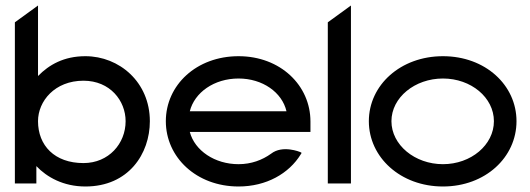

<svg xmlns="http://www.w3.org/2000/svg" viewBox="-20 -666 1924 697"><path d="M34 0H112V-63C150 -23 210 11 290 11C447 11 524 -108 524 -226C524 -368 413 -462 290 -462C212 -462 158 -431 118 -390V-646L34 -585ZM118 -226C118 -299 179 -373 283 -373C380 -373 436 -300 436 -226C436 -145 375 -74 283 -74C178 -74 118 -138 118 -226Z M582 -226C582 -95 693 11 846 11C947 11 1029 -36 1072 -106L1075 -111L1070 -114C1070 -114 1006 -141 964 -108C932 -85 892 -70 846 -70C760 -70 687 -119 669 -187H1107V-225C1107 -356 998 -462 846 -462C693 -462 582 -357 582 -226ZM669 -262C686 -330 757 -381 846 -381C933 -381 1004 -331 1020 -262Z M1170 0H1254V-646L1170 -585Z M1319 -226C1319 -95 1434 11 1588 11C1742 11 1855 -95 1855 -226C1855 -357 1742 -462 1588 -462C1434 -462 1319 -357 1319 -226ZM1401 -226C1401 -312 1486 -381 1588 -381C1690 -381 1773 -312 1773 -226C1773 -140 1690 -70 1588 -70C1486 -70 1401 -140 1401 -226Z"/></svg>

Font: Charger Sport
Style: SeBdExt
Weight: 600
Designer: Jasper
Foundry: Cannot Into Space Fonts
Version: Version 1.1